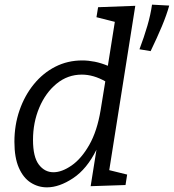

<svg xmlns="http://www.w3.org/2000/svg" viewBox="-20 -797 748 826"><path d="M182 9Q144 9 112 -11.5Q80 -32 61 -75.5Q42 -119 42 -187Q42 -259 64 -322.5Q86 -386 125.5 -434.5Q165 -483 218 -510Q271 -537 334 -537Q360 -537 387.5 -531.5Q415 -526 444 -514L474 -703L395 -723L402 -766L562 -772L450 -65L527 -46L520 -1L370 4L395 -153Q354 -70 294.5 -30.5Q235 9 182 9ZM210 -56Q246 -56 288 -85Q330 -114 364 -173.5Q398 -233 413 -324L433 -447Q382 -476 332 -476Q271 -476 223.5 -437Q176 -398 149 -334Q122 -270 122 -195Q122 -122 147 -89Q172 -56 210 -56ZM628 -577 580 -585Q600 -638 614 -686Q628 -734 634 -777L708 -773Q697 -733 676.5 -684Q656 -635 628 -577Z"/></svg>

Font: Bitter
Style: Italic
Weight: 400
Italic angle: -9°
Designer: Sol Matas, and Bitter project Authors
Foundry: Sol Matas
Version: Version 2.001